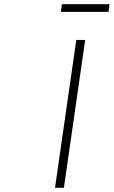

<svg xmlns="http://www.w3.org/2000/svg" viewBox="-20 -888 538 908"><path d="M240.2 0 340.8 -699.2H382.8L282.2 0ZM268.1 -832 272.9 -868.2H498L493.2 -832Z"/></svg>

Font: Trueno UltraLight
Style: Italic
Weight: 250
Designer: Julieta Ulanovsky
Foundry: Julieta Ulanovsky
Version: Version 3.001b | FøM Fix